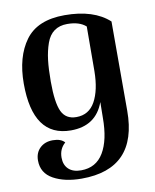

<svg xmlns="http://www.w3.org/2000/svg" viewBox="-85 -592 713 883"><g transform="rotate(-10 272.0 -150.0)"><path d="M225 227Q146 227 93.5 198Q41 169 41 110Q41 74 64 52Q87 30 124 30Q162 30 179 50Q150 75 150 116Q150 150 170.5 169.5Q191 189 229 189Q299 189 334 130.5Q369 72 369 -32Q369 -81 370 -105Q332 0 215 0Q38 0 38 -249Q38 -374 94 -450.5Q150 -527 277 -527Q413 -527 485 -461V-44Q485 227 225 227ZM250 -56Q309 -56 338 -108.5Q367 -161 368 -249L369 -458Q339 -485 282 -485Q246 -485 221.5 -467.5Q197 -450 184.5 -414.5Q172 -379 167 -337.5Q162 -296 162 -237Q162 -138 181.5 -97Q201 -56 250 -56Z"/></g></svg>

Font: Arima Koshi Semi Bold
Style: Regular
Weight: 600
Designer: Joana Correia and Natanael Gama
Foundry: NDISCOVER
Version: Version 1.019;PS 001.019;hotconv 1.0.88;makeotf.lib2.5.64775